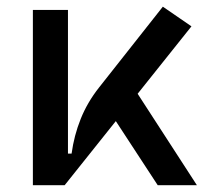

<svg xmlns="http://www.w3.org/2000/svg" viewBox="-20 -547 626 567"><path d="M170.9 0 152.3 -93.3H191.4Q198.7 -147 218.3 -195.8Q237.8 -244.6 272.5 -288.6L460.9 -527.3L545.4 -469.2ZM77.1 0V-517.6H180.7V-52.2L170.9 0ZM445.8 0 296.4 -228.5 369.1 -296.9 561.5 0Z"/></svg>

Font: Cascadia Mono PL
Style: Regular
Weight: 400
Monospace: yes
Designer: Aaron Bell
Foundry: Saja Typeworks
Version: Version 2102.003